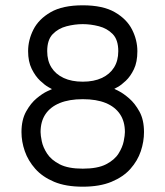

<svg xmlns="http://www.w3.org/2000/svg" viewBox="-20 -696 622 724"><path d="M292 8Q228 8 184 -10.5Q140 -29 113 -59.5Q86 -90 73.5 -126Q61 -162 61 -198Q61 -244 78.5 -275.5Q96 -307 118.5 -325.5Q141 -344 158.5 -352Q176 -360 176 -360Q176 -360 162.5 -367.5Q149 -375 131 -392Q113 -409 99.5 -436.5Q86 -464 86 -503Q86 -545 106 -584.5Q126 -624 171 -650Q216 -676 292 -676Q368 -676 413 -650Q458 -624 478 -584.5Q498 -545 498 -503Q498 -462 485 -435Q472 -408 454.5 -391.5Q437 -375 424 -368Q411 -361 411 -361Q411 -361 428 -352.5Q445 -344 467 -325Q489 -306 506 -275Q523 -244 523 -198Q523 -162 511 -126Q499 -90 472 -59.5Q445 -29 400.5 -10.5Q356 8 292 8ZM292 -60Q348 -60 380 -76.5Q412 -93 427 -117Q442 -141 446.5 -163.5Q451 -186 451 -198Q451 -238 432.5 -265.5Q414 -293 379 -307.5Q344 -322 292 -322Q241 -322 205.5 -307.5Q170 -293 151.5 -265.5Q133 -238 133 -198Q133 -186 137.5 -163.5Q142 -141 157.5 -117Q173 -93 205 -76.5Q237 -60 292 -60ZM292 -388Q334 -388 364 -402Q394 -416 410 -441.5Q426 -467 426 -503Q426 -546 405 -567.5Q384 -589 353 -597Q322 -605 292 -605Q262 -605 231 -597Q200 -589 179 -567.5Q158 -546 158 -503Q158 -467 174 -441.5Q190 -416 220 -402Q250 -388 292 -388Z"/></svg>

Font: Maven Pro VF Beta
Style: Regular
Weight: 400
Designer: Joe Prince
Foundry: Joe Prince
Version: Version 2.002